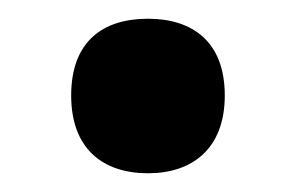

<svg xmlns="http://www.w3.org/2000/svg" viewBox="-20 -505 315 205"><path d="M56 -403C56 -346 90 -320 138 -320C185 -320 220 -346 220 -403C220 -461 185 -485 138 -485C90 -485 56 -461 56 -403Z"/></svg>

Font: Noto Sans Tamil UI SemiCondensed
Style: Bold
Weight: 700
Width: 4
Designer: Jelle Bosma - Monotype Design Team
Foundry: Monotype Imaging Inc.
Version: Version 2.004